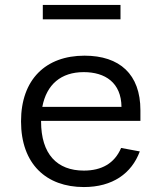

<svg xmlns="http://www.w3.org/2000/svg" viewBox="-20 -744 660 776"><path d="M65 -253.5C65 -81 167 12 319 12C435 12 512 -43 545 -132L469.5 -146C443 -83.5 390.5 -54.5 319 -54.5C211 -54.5 146 -120.5 146 -253.5V-255.5H547.5V-298.5C547.5 -444 463.5 -519 321.5 -519C165 -519 65 -423 65 -253.5ZM467 -724H153V-666H467ZM151 -312C168 -402.5 226.5 -452.5 318.5 -452.5C405 -452.5 470 -410 471 -312Z"/></svg>

Font: Monaspace Neon Light
Style: Regular
Weight: 300
Designer: Riley Cran & the Lettermatic Team
Foundry: Lettermatic
Version: Version 1.200 (Monaspace Neon)